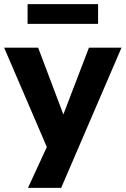

<svg xmlns="http://www.w3.org/2000/svg" viewBox="-29 -726 606 926"><path d="M106 180 214 -54V23L-9 -496H155L286 -149H267L400 -496H557L266 180ZM104 -611V-706H444V-611Z"/></svg>

Font: Nunito Sans 10pt ExtraBold
Style: Regular
Weight: 800
Designer: Vernon Adams
Foundry: Vernon Adams
Version: Version 3.101;gftools[0.9.27]